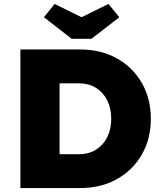

<svg xmlns="http://www.w3.org/2000/svg" viewBox="-20 -950 823 970"><path d="M83 0V-700H385Q490 -700 570.5 -655Q651 -610 696.5 -531Q742 -452 742 -350Q742 -248 696.5 -169Q651 -90 570.5 -45Q490 0 385 0ZM380 -529H281V-171H380Q428 -171 464.5 -193.5Q501 -216 521.5 -256.5Q542 -297 542 -350Q542 -403 521.5 -443.5Q501 -484 464.5 -506.5Q428 -529 380 -529ZM342 -754 202 -863 256 -930 392 -863 528 -930 583 -863 442 -754Z"/></svg>

Font: Lexend ExtraBold
Style: Regular
Weight: 800
Designer: Bonnie Shaver-Troup, Thomas Jockin
Foundry: Lexend
Version: Version 1.007; ttfautohint (v1.8.3)